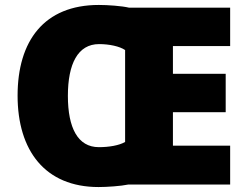

<svg xmlns="http://www.w3.org/2000/svg" viewBox="-20 -745 997 775"><path d="M379 -725C158 -725 51 -580 51 -359C51 -137 162 10 378 10C412 10 469 6 497 0H909V-157H678V-292H891V-447H678V-559H909V-714H501C472 -721 415 -725 379 -725ZM380 -567C421 -567 463 -558 485 -543V-172C461 -158 420 -151 379 -151C294 -151 254 -229 254 -358C254 -487 294 -567 380 -567Z"/></svg>

Font: Noto Sans Tamil Black
Style: Regular
Weight: 900
Designer: Jelle Bosma - Monotype Design Team
Foundry: Monotype Imaging Inc.
Version: Version 2.004